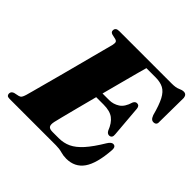

<svg xmlns="http://www.w3.org/2000/svg" viewBox="-190 -888 1071 1071"><g transform="rotate(45 345.5 -352.0)"><path d="M381.5 0H16Q2 0 -3 -5.2Q-8 -10.5 -8 -19Q-8 -35 10 -41.5L40.5 -48Q50.5 -50.5 55.8 -58.2Q61 -66 65.5 -81Q67.5 -88 75.8 -118.2Q84 -148.5 96.2 -194Q108.5 -239.5 122.8 -292.8Q137 -346 151 -399.5Q165 -453 177.2 -499.2Q189.5 -545.5 197.8 -577.2Q206 -609 208.5 -617.5Q212.5 -635.5 209.8 -642.8Q207 -650 196 -653L167.5 -659.5Q161 -661.5 156.8 -665.5Q152.5 -669.5 152.5 -677.5Q152.5 -700 180.5 -700H595.5Q627.5 -700 644.2 -708Q661 -716 674 -716Q696 -716 699 -691L697 -504Q700 -478 679.5 -475.5Q668.5 -474 660.8 -479.8Q653 -485.5 646.5 -502.5Q629.5 -566.5 611.5 -600.8Q593.5 -635 568.5 -648Q543.5 -661 507 -661H434Q431 -651 420 -610.5Q409 -570 393.5 -511Q378 -452 361 -388H413Q446 -388 473.8 -406Q501.5 -424 515 -470.5Q522.5 -486 535.5 -486Q554 -486 556.5 -464.5L572 -278Q575.5 -249 552.5 -248Q538.5 -248 530 -264Q513 -308 486 -328.2Q459 -348.5 409 -348.5H350.5Q334 -286.5 319.5 -230Q305 -173.5 295 -134.5Q285 -95.5 283 -85.5Q277.5 -60 284.8 -49.5Q292 -39 315.5 -39H364Q403 -39 435.8 -54.2Q468.5 -69.5 501.5 -106.2Q534.5 -143 573.5 -208Q588 -231.5 602.5 -231.5Q623 -231.5 622 -204Q614 -90 578 -38.8Q542 12.5 474.5 12.5Q451 12.5 429.8 6.2Q408.5 0 381.5 0Z"/></g></svg>

Font: Fraunces 72pt Black
Style: Italic
Weight: 900
Italic angle: -16°
Version: Version 1.000;[b76b70a41]